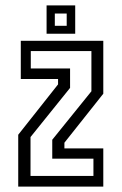

<svg xmlns="http://www.w3.org/2000/svg" viewBox="-20 -691 450 711"><path d="M47.5 0V-192L195 -378.5V-398.5H57V-540H362.5V-344L218.5 -162.5V-141.5H362.5V0ZM93 -39.5H326V-103.5H173.5V-173.5L318.5 -353V-502H94V-437.5H239.5V-365.5L93 -183.5ZM152.5 -566V-671H258.5V-566ZM183 -595.5H227V-641H183Z"/></svg>

Font: Tourney Condensed
Style: Regular
Weight: 400
Width: 3
Designer: Tyler Finck
Foundry: Etcetera Type Co
Version: Version 1.010; ttfautohint (v1.8.3)